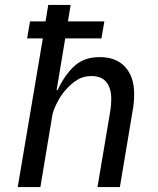

<svg xmlns="http://www.w3.org/2000/svg" viewBox="-20 -760 640 780"><path d="M154 -604H90L102 -673H165L176 -740H267L256 -673H404L392 -604H245L210 -394H214Q243 -456 282.5 -492Q322 -528 385 -528Q452 -528 488.5 -488Q525 -448 525 -379Q525 -362 523.5 -344Q522 -326 518 -305L467 0H376L427 -303Q430 -320 431 -334Q432 -348 432 -359Q432 -401 412.5 -426Q393 -451 351 -451Q319 -451 294.5 -436Q270 -421 248 -396Q243 -391 235 -380.5Q227 -370 218.5 -355Q210 -340 202 -321.5Q194 -303 191 -282L144 0H52Z"/></svg>

Font: IBM Plex Mono Text
Style: Italic
Weight: 450
Italic angle: -9°
Monospace: yes
Designer: Mike Abbink, Paul van der Laan, Pieter van Rosmalen
Foundry: Bold Monday
Version: Version 2.1